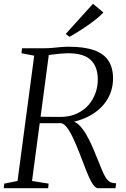

<svg xmlns="http://www.w3.org/2000/svg" viewBox="-23 -999 671 1019"><path d="M-3 0 -0.5 -24.5 70 -38.5 158.5 -703.5 91 -716.5 94 -743H213Q234 -743 255.2 -745Q276.5 -747 298.2 -749Q320 -751 342 -751Q423.5 -751 475.2 -733Q527 -715 551.8 -678Q576.5 -641 577 -584Q577 -524.5 549.2 -475.8Q521.5 -427 468.8 -393.8Q416 -360.5 342.5 -347L350.5 -355.5Q374.5 -357.5 396 -336.2Q417.5 -315 436 -282.8Q454.5 -250.5 468 -218.5Q481.5 -186.5 490 -166Q507 -123.5 518.5 -96Q530 -68.5 540.2 -53.5Q550.5 -38.5 562.8 -32.5Q575 -26.5 593.5 -26.5L590 0H497.5Q489.5 0 480.2 -8.5Q471 -17 460 -37.2Q449 -57.5 435.5 -91.5Q417 -140 399.2 -185.5Q381.5 -231 364.5 -267Q347.5 -303 331 -324Q314.5 -345 298 -345.5Q295 -345.5 280 -345.2Q265 -345 245 -345Q225 -345 205.8 -345Q186.5 -345 175 -345L182 -379.5Q192 -379.5 211.2 -379.2Q230.5 -379 251.8 -378.8Q273 -378.5 290 -378.5Q307 -378.5 313 -379Q356 -381.5 390 -398.5Q424 -415.5 447.8 -443Q471.5 -470.5 484 -505.8Q496.5 -541 496 -579Q495.5 -645.5 458.5 -681Q421.5 -716.5 336 -716.5Q323.5 -716.5 300 -714.5Q276.5 -712.5 253.8 -709.5Q231 -706.5 218.5 -704L238.5 -726.5L147 -38.5L235 -24.5L232.5 0ZM346 -803.5 326 -819 470.5 -979 526 -932.5Q506 -911.5 475.5 -888.2Q445 -865 411 -843Q377 -821 346 -803.5Z"/></svg>

Font: Merriweather 96pt Light
Style: Italic
Weight: 300
Italic angle: -7.8°
Version: Version 2.101